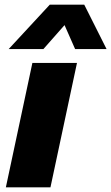

<svg xmlns="http://www.w3.org/2000/svg" viewBox="-20 -798 474 818"><path d="M17 -589 192 -778H339L434 -589H300L255 -691L165 -589ZM5 0 118 -530H308L195 0Z"/></svg>

Font: Be Vietnam Pro Black
Style: Italic
Weight: 900
Italic angle: -12°
Designer: Lam Bao, Tony Le, Vietanh Nguyen
Foundry: Yellow Type Foundry
Version: Version 1.002; ttfautohint (v1.8.3)